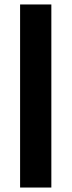

<svg xmlns="http://www.w3.org/2000/svg" viewBox="-20 -740 321 860"><path d="M70 100V-720H210V100Z"/></svg>

Font: DM Sans 12pt ExtraBold
Style: Regular
Weight: 800
Version: Version 4.004;gftools[0.9.30]